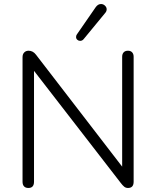

<svg xmlns="http://www.w3.org/2000/svg" viewBox="-20 -928 776 954"><path d="M92 -25V-644Q92 -659 100.5 -667.5Q109 -676 122 -676Q144 -676 159 -656L587 -100V-646Q587 -660 594.5 -668Q602 -676 616 -676Q629 -676 636.5 -668Q644 -660 644 -646V-25Q644 6 616 6Q605 6 597 -0.5Q589 -7 580 -19L149 -576V-25Q149 6 121 6Q107 6 99.5 -2Q92 -10 92 -25ZM378 -725Q370 -725 364 -730.5Q358 -736 358 -744Q358 -752 362 -757L456 -893Q467 -908 482 -908Q493 -908 501.5 -900Q510 -892 510 -882Q510 -872 503 -864L396 -734Q389 -725 378 -725Z"/></svg>

Font: SN Pro Light
Style: Regular
Weight: 300
Designer: Tobias Whetton
Foundry: Supernotes
Version: Version 1.002